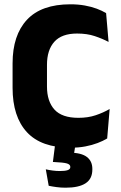

<svg xmlns="http://www.w3.org/2000/svg" viewBox="-20 -673 562 893"><path d="M308.5 14Q172 14 105.2 -58.2Q38.5 -130.5 38.5 -264.5V-378Q38.5 -509.5 105.5 -581.2Q172.5 -653 307.5 -653Q343.5 -653 374 -647.5Q404.5 -642 429.5 -632.8Q454.5 -623.5 473.5 -612L485 -478Q455.5 -493.5 420.2 -505.2Q385 -517 338.5 -517Q267 -517 232.8 -478.8Q198.5 -440.5 198.5 -371.5V-270.5Q198.5 -202 233.2 -163.5Q268 -125 344.5 -125Q389.5 -125 425 -137Q460.5 -149 490 -166L478.5 -29Q459.5 -17.5 434 -7.8Q408.5 2 377.2 8Q346 14 308.5 14ZM238 -14H333L320 70L261.5 38Q272.5 37.5 283 37.2Q293.5 37 304 37Q358.5 37.5 384 57Q409.5 76.5 409.5 112.5V115.5Q409.5 159 378 179.5Q346.5 200 285 200Q263 200 242.8 197.2Q222.5 194.5 206.5 191L193 114.5Q208 118 225 120.2Q242 122.5 258.5 122.5Q283 122.5 295 118.2Q307 114 307 104V103Q307 92 291.2 87.2Q275.5 82.5 230 80.5Q228 80.5 227 80.5Q226 80.5 226 80.5Z"/></svg>

Font: Anek Malayalam Medium
Style: Bold
Weight: 700
Version: Version 1.003